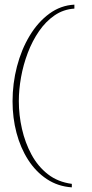

<svg xmlns="http://www.w3.org/2000/svg" viewBox="-20 -688 397 826"><path d="M289 118Q229 114 181.5 82.5Q134 51 101 -0.5Q68 -52 51 -116.5Q34 -181 34 -252Q34 -329 53 -402Q72 -475 107.5 -534Q143 -593 192 -629Q241 -665 300 -668V-651Q253 -648 215 -622Q177 -596 148 -554Q119 -512 99.5 -460.5Q80 -409 70.5 -355.5Q61 -302 61 -253Q61 -193 74.5 -133.5Q88 -74 115.5 -23Q143 28 186 61.5Q229 95 289 103Z"/></svg>

Font: Smooch Sans ExtraLight
Style: Regular
Weight: 200
Designer: Robert E. Leuschke
Foundry: Robert E. Leuschke
Version: Version 1.010; ttfautohint (v1.8.3)